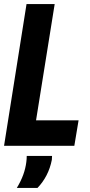

<svg xmlns="http://www.w3.org/2000/svg" viewBox="-23 -720 444 948"><path d="M-3 0 108 -700H247L155 -126H365L344 0ZM109 50H234Q234 58 233 69Q225 110 207 145Q189 180 162 208H60Q80 175 91.5 143.5Q103 112 107 80Q109 65 109 50Z"/></svg>

Font: Georama SemiCondensed
Style: Bold Italic
Weight: 700
Width: 4
Italic angle: -9°
Designer: Jean-Baptiste Levee
Foundry: Production Type
Version: Version 1.000